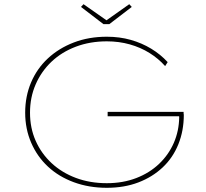

<svg xmlns="http://www.w3.org/2000/svg" viewBox="-20 -885 983 915"><path d="M489 10Q404 10 332 -16.5Q260 -43 208.5 -91Q157 -139 128.5 -205Q100 -271 100 -348Q100 -426 128 -492Q156 -558 208 -606.5Q260 -655 331.5 -682.5Q403 -710 489 -710Q550 -710 603 -695Q656 -680 700.5 -653Q745 -626 779 -589L767 -570Q735 -606 692.5 -632.5Q650 -659 598.5 -673.5Q547 -688 489 -688Q409 -688 341.5 -662.5Q274 -637 225.5 -591Q177 -545 150 -483Q123 -421 123 -348Q123 -275 150 -214Q177 -153 226 -107.5Q275 -62 342 -37Q409 -12 489 -12Q566 -12 629.5 -36.5Q693 -61 738.5 -104.5Q784 -148 808.5 -204.5Q833 -261 834 -326L833 -339L843 -331H493V-352H855Q855 -348 855 -345Q855 -342 855.5 -340.5Q856 -339 856 -338Q856 -262 830 -197.5Q804 -133 755 -87Q706 -41 639 -15.5Q572 10 489 10ZM473 -770 366 -852 378 -865 495 -783H480L596 -865L608 -852L501 -770Z"/></svg>

Font: Lexend Giga Thin
Style: Regular
Weight: 250
Version: Version 1.007